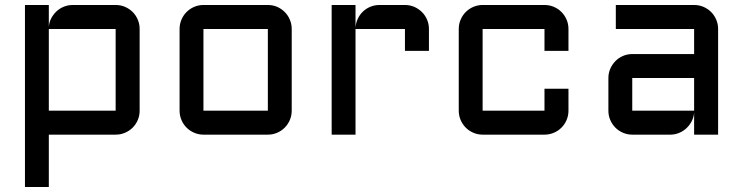

<svg xmlns="http://www.w3.org/2000/svg" viewBox="-20 -540 2980 770"><path d="M540 -96.2Q540 -76.2 532.5 -58.6Q524.9 -41 512 -28.1Q499 -15.1 481.4 -7.6Q463.9 0 443.8 0H175.8V210H80.1V-520H175.8V-432.1Q177.2 -450.7 185.5 -466.6Q193.8 -482.4 206.5 -494.4Q219.2 -506.3 236.1 -513.2Q252.9 -520 272 -520H443.8Q463.9 -520 481.4 -512.5Q499 -504.9 512 -491.9Q524.9 -479 532.5 -461.4Q540 -443.8 540 -423.8ZM443.8 -96.2V-423.8H175.8V-96.2Z M1149.9 -96.2Q1149.9 -76.2 1142.3 -58.6Q1134.8 -41 1121.8 -28.1Q1108.9 -15.1 1091.6 -7.6Q1074.2 0 1054.2 0H795.9Q776.4 0 758.8 -7.6Q741.2 -15.1 728.3 -28.1Q715.3 -41 707.8 -58.6Q700.2 -76.2 700.2 -96.2V-423.8Q700.2 -443.8 707.8 -461.4Q715.3 -479 728.3 -491.9Q741.2 -504.9 758.8 -512.5Q776.4 -520 795.9 -520H1054.2Q1074.2 -520 1091.6 -512.5Q1108.9 -504.9 1121.8 -491.9Q1134.8 -479 1142.3 -461.4Q1149.9 -443.8 1149.9 -423.8ZM795.9 -423.8V-96.2H1054.2V-423.8Z M1405.8 -423.8V0H1310.1V-520H1405.8V-428.2Q1406.7 -447.3 1414.6 -464.1Q1422.4 -481 1435.3 -493.4Q1448.2 -505.9 1465.3 -512.9Q1482.4 -520 1502 -520H1604Q1624 -520 1641.4 -512.5Q1658.7 -504.9 1671.9 -491.9Q1685.1 -479 1692.6 -461.4Q1700.2 -443.8 1700.2 -423.8V-335.9H1604V-423.8Z M1915.5 -423.8V-96.2H2163.6V-184.1H2259.8V-96.2Q2259.8 -76.2 2252.2 -58.6Q2244.6 -41 2231.7 -28.1Q2218.8 -15.1 2201.2 -7.6Q2183.6 0 2163.6 0H1915.5Q1896 0 1878.4 -7.6Q1860.8 -15.1 1847.9 -28.1Q1835 -41 1827.4 -58.6Q1819.8 -76.2 1819.8 -96.2V-423.8Q1819.8 -443.8 1827.4 -461.4Q1835 -479 1847.9 -491.9Q1860.8 -504.9 1878.4 -512.5Q1896 -520 1915.5 -520H2163.6Q2183.6 -520 2201.2 -512.5Q2218.8 -504.9 2231.7 -491.9Q2244.6 -479 2252.2 -461.4Q2259.8 -443.8 2259.8 -423.8V-335.9H2163.6V-423.8Z M2419.9 -227.1Q2419.9 -247.1 2427.5 -264.4Q2435.1 -281.7 2448 -294.9Q2460.9 -308.1 2478.5 -315.7Q2496.1 -323.2 2515.6 -323.2H2763.7V-423.8H2449.7V-520H2763.7Q2783.7 -520 2801.3 -512.5Q2818.8 -504.9 2831.8 -491.9Q2844.7 -479 2852.3 -461.4Q2859.9 -443.8 2859.9 -423.8V0H2763.7V-87.9Q2762.2 -69.8 2753.9 -53.7Q2745.6 -37.6 2732.7 -25.6Q2719.7 -13.7 2703.1 -6.8Q2686.5 0 2668 0H2515.6Q2496.1 0 2478.5 -7.6Q2460.9 -15.1 2448 -28.1Q2435.1 -41 2427.5 -58.6Q2419.9 -76.2 2419.9 -96.2ZM2515.6 -96.2H2763.7V-227.1H2515.6Z"/></svg>

Font: Aldrich
Style: Regular
Weight: 400
Designer: Matthew Desmond
Foundry: Matthew Desmond
Version: Version 1.001 2011